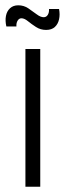

<svg xmlns="http://www.w3.org/2000/svg" viewBox="-20 -705 248 725"><path d="M76 0V-520H132V0ZM154 -592Q133 -592 116 -603Q99 -614 85.5 -625Q72 -636 61 -636Q52 -636 46.5 -627Q41 -618 42 -605H4Q-1 -627 2.5 -645Q6 -663 18 -674Q30 -685 49 -685Q70 -685 87 -673.5Q104 -662 118.5 -651Q133 -640 145 -640Q155 -640 160.5 -649Q166 -658 165 -671H203Q207 -650 203 -632Q199 -614 187 -603Q175 -592 154 -592Z"/></svg>

Font: Bricolage Grotesque SemiCondensed ExtraLight
Style: Regular
Weight: 250
Width: 4
Designer: Mathieu Triay
Foundry: Atelier Triay
Version: Version 1.000;gftools[0.9.30]